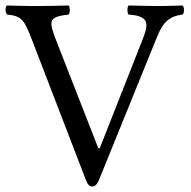

<svg xmlns="http://www.w3.org/2000/svg" viewBox="-20 -667 694 699"><path d="M448 -614C496 -611 513 -598 513 -575C513 -562 508 -547 501 -528L343 -127H338L179 -534C172 -554 167 -569 167 -580C167 -602 185 -609 230 -614C233 -617 234 -624 234 -630C234 -637 233 -644 230 -647C190 -646 145 -645 109 -645C73 -645 38 -646 5 -647C2 -644 0 -638 0 -632C0 -625 3 -617 6 -614C61 -609 69 -592 96 -523L293 -11C299 5 306 12 316 12C327 12 334 3 340 -11L547 -521C566 -568 582 -607 645 -614C648 -617 650 -624 650 -630C650 -637 648 -644 645 -647C615 -646 580 -645 557 -645C534 -645 489 -646 448 -647C445 -644 444 -637 444 -630C444 -624 445 -617 448 -614Z"/></svg>

Font: Ponomar Unicode
Style: Regular
Weight: 400
Version: 1.3